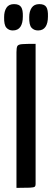

<svg xmlns="http://www.w3.org/2000/svg" viewBox="-41 -913 253 933"><path d="M39 0V-659Q39 -680 43 -688.5Q47 -697 66.5 -698.5Q86 -700 132 -700V-18Q132 -9 127.5 -5.5Q123 -2 104 -1Q85 0 39 0ZM21 -765Q2 -765 -10 -778.5Q-22 -792 -21 -830Q-21 -858 -9.5 -875.5Q2 -893 27 -893Q52 -893 61.5 -879Q71 -865 70 -833Q70 -800 58 -782.5Q46 -765 21 -765ZM144 -765Q124 -765 112 -778.5Q100 -792 101 -830Q101 -858 113 -875.5Q125 -893 150 -893Q175 -893 184 -879Q193 -865 192 -833Q192 -800 180 -782.5Q168 -765 144 -765Z"/></svg>

Font: Yanone Kaffeesatz Medium
Style: Regular
Weight: 500
Designer: Yanone (Cyrillic: Daniel Pouzeot, Huerta Tipografica, and Cyreal)
Foundry: Yanone
Version: Version 2.003